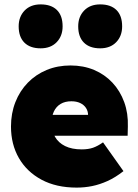

<svg xmlns="http://www.w3.org/2000/svg" viewBox="-20 -844 626 874"><path d="M329 10Q236 10 169 -26Q102 -62 66 -124.5Q30 -187 30 -268Q30 -328 50 -379Q70 -430 106.5 -467.5Q143 -505 192.5 -525.5Q242 -546 301 -546Q360 -546 408.5 -525.5Q457 -505 492 -467.5Q527 -430 545.5 -379Q564 -328 562 -268L561 -226H142L119 -321H400L381 -301V-319Q381 -338 371.5 -352.5Q362 -367 345 -375Q328 -383 305 -383Q276 -383 256 -371Q236 -359 225.5 -337Q215 -315 215 -284Q215 -248 230.5 -221Q246 -194 276.5 -179Q307 -164 352 -164Q382 -164 403.5 -171.5Q425 -179 449 -196L542 -65Q505 -36 469.5 -20Q434 -4 399.5 3Q365 10 329 10ZM436 -624Q388 -624 362 -650Q336 -676 336 -724Q336 -768 363 -796Q390 -824 436 -824Q484 -824 510 -798.5Q536 -773 536 -724Q536 -680 509 -652Q482 -624 436 -624ZM165 -624Q117 -624 91 -650Q65 -676 65 -724Q65 -768 92 -796Q119 -824 165 -824Q213 -824 239 -798.5Q265 -773 265 -724Q265 -680 238 -652Q211 -624 165 -624Z"/></svg>

Font: Lexend Deca Black
Style: Regular
Weight: 900
Designer: Bonnie Shaver-Troup, Thomas Jockin
Foundry: Lexend
Version: Version 1.007